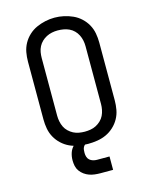

<svg xmlns="http://www.w3.org/2000/svg" viewBox="-135 -832 871 1108"><g transform="rotate(-15 300.0 -278.0)"><path d="M300 8Q272 8 244 3.5Q216 -1 191 -12.5Q166 -24 145 -43.5Q124 -63 110.5 -87.5Q97 -112 92 -139.5Q87 -167 87 -195V-540Q87 -568 92 -595.5Q97 -623 110.5 -647.5Q124 -672 145 -691.5Q166 -711 191.5 -722.5Q217 -734 244.5 -740Q272 -746 300 -746Q328 -746 355.5 -740Q383 -734 408.5 -722.5Q434 -711 455 -691.5Q476 -672 489.5 -647.5Q503 -623 508 -595.5Q513 -568 513 -540V-195Q513 -167 508 -139.5Q503 -112 489.5 -87.5Q476 -63 455 -43.5Q434 -24 409 -12.5Q384 -1 356 3.5Q328 8 300 8ZM300 -65Q317 -65 334.5 -68Q352 -71 367.5 -79Q383 -87 396 -99.5Q409 -112 416.5 -127.5Q424 -143 427.5 -160.5Q431 -178 431 -195V-540Q431 -558 427.5 -575Q424 -592 416 -608Q408 -624 395.5 -636.5Q383 -649 367 -656.5Q351 -664 333.5 -667Q316 -670 298 -670Q281 -670 264 -666.5Q247 -663 231.5 -655Q216 -647 203.5 -635Q191 -623 183 -607.5Q175 -592 172 -574.5Q169 -557 169 -540V-195Q169 -178 172.5 -160.5Q176 -143 183.5 -127.5Q191 -112 204 -99.5Q217 -87 232.5 -79Q248 -71 265.5 -68Q283 -65 300 -65ZM325 190Q308 190 291 188Q274 186 258.5 180.5Q243 175 229 165Q215 155 205 141Q195 127 191.5 110.5Q188 94 188 77Q188 54 195 32.5Q202 11 218 -5Q234 -21 256 -27.5Q278 -34 300 -34V0Q291 0 283.5 5.5Q276 11 272 18.5Q268 26 267 35Q266 44 266 53Q266 65 269.5 76.5Q273 88 281.5 95.5Q290 103 301.5 106.5Q313 110 325 110H400V190Z"/></g></svg>

Font: Iosevka Slab Extended
Style: Regular
Weight: 400
Width: 7
Monospace: yes
Designer: Belleve Invis
Foundry: Belleve Invis
Version: Version 11.1.1; ttfautohint (v1.8.3)